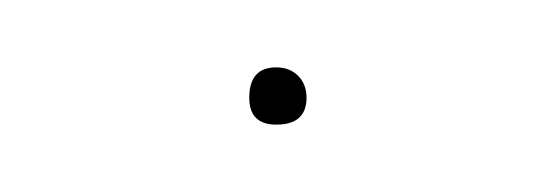

<svg xmlns="http://www.w3.org/2000/svg" viewBox="-20 -33 164 57"><path d="M71 -4Q71 4 62 4Q54 4 54 -4Q54 -13 62 -13Q66 -13 68.5 -10.5Q71 -8 71 -4Z"/></svg>

Font: FiraGO Four
Style: Regular
Weight: 100
Designer: bBox Type
Foundry: bBox Type GmbH
Version: Version 1.001